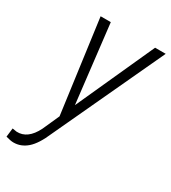

<svg xmlns="http://www.w3.org/2000/svg" viewBox="-223 -623 832 933"><g transform="rotate(30 193.5 -156.5)"><path d="M170.4 -91.8 368.2 -528.3H427.7L142.1 85Q112.3 155.3 77.9 185.3Q43.5 215.3 1 214.8Q-13.7 214.8 -41 207L-35.2 157.7L-10.7 161.6Q51.8 164.6 90.8 86.4L132.8 -7.3L62.5 -528.3H119.6Z"/></g></svg>

Font: TypoPRO Roboto
Style: Italic
Weight: 300
Italic angle: -12°
Designer: Google
Version: Version 2.136; 2016